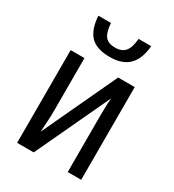

<svg xmlns="http://www.w3.org/2000/svg" viewBox="-182 -860 873 963"><g transform="rotate(30 254.0 -378.0)"><path d="M148 -537V-229Q148 -202 146 -169.5Q144 -137 142 -107L343 -537H439V0H361V-300Q361 -329 361.5 -365Q362 -401 365 -429L164 0H68V-537ZM408 -756Q402 -681 364.5 -643Q327 -605 254 -605Q178 -605 142.5 -641.5Q107 -678 102 -756H175Q179 -702 197 -680.5Q215 -659 254 -659Q293 -659 312 -682Q331 -705 335 -756Z"/></g></svg>

Font: Avrile Sans Condensed
Style: Regular
Weight: 400
Width: 3
Designer: Monotype Design Team
Foundry: Monotype Imaging Inc.
Version: Version 2.001;September 10, 2019;FontCreator 11.5.0.2425 64-